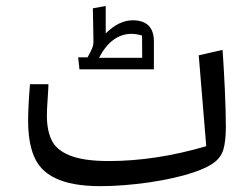

<svg xmlns="http://www.w3.org/2000/svg" viewBox="-20 -617 844 650"><path d="M319.8 13.2C371.1 13.2 425.8 8.8 484.9 0.5C543.9 -8.3 593.8 -19.5 634.8 -33.2C666.5 -43.9 689.9 -55.2 705.1 -66.9C720.2 -78.1 731 -93.3 736.3 -111.3C741.7 -129.4 744.6 -155.3 744.6 -188C744.6 -215.8 743.7 -257.8 741.2 -314C738.8 -370.1 735.8 -414.6 733.4 -448.2L652.8 -429.7L678.2 -122.1C563.5 -88.4 453.6 -71.8 348.6 -71.8C291 -71.8 247.1 -78.1 216.3 -90.8C185.5 -103 165 -120.6 154.8 -142.6C144 -164.6 138.7 -192.4 138.7 -226.1C138.7 -238.3 139.6 -258.8 141.6 -286.6C143.1 -305.7 143.6 -320.8 144 -332H81.5C77.1 -278.3 75.2 -237.8 75.2 -210C75.2 -161.1 81.5 -120.6 94.7 -88.9C120.6 -24.4 188.5 13.2 319.8 13.2ZM244.6 -422.9 249 -382.3H501V-476.6C501 -526.9 474.1 -548.3 429.2 -548.3C398.4 -548.3 368.2 -533.7 337.9 -503.9V-596.7L294.4 -588.9L296.4 -479V-476.6C296.4 -461.4 292 -450.7 276.4 -422.9ZM315.4 -421.4C342.3 -473.6 379.4 -502.4 424.8 -502.4C436 -502.4 448.2 -500.5 460.9 -496.6L461.4 -421.4Z"/></svg>

Font: SG Kara Light
Style: Regular
Weight: 400
Designer: Damoon Khanjanzadeh
Version: Version 1.000